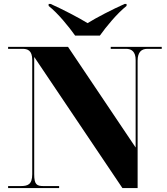

<svg xmlns="http://www.w3.org/2000/svg" viewBox="-20 -951 846 971"><path d="M360 -771H485C517 -816 572 -883 620 -921V-931H610C551 -905 464 -860 423 -834C381 -860 295 -905 236 -931H226V-921C274 -883 328 -816 360 -771ZM21 0H279V-10H201C166 -10 153 -17 153 -70V-663L599 0H676V-644C676 -687 695 -704 725 -704H798V-714H540V-704H618C645 -704 666 -690 666 -648V-205L324 -714H21V-704H93C119 -704 143 -697 143 -648V-70C143 -17 120 -10 84 -10H21Z"/></svg>

Font: Noto Serif Display Black
Style: Regular
Weight: 900
Designer: Monotype Design Team
Foundry: Monotype Imaging Inc.
Version: Version 2.009